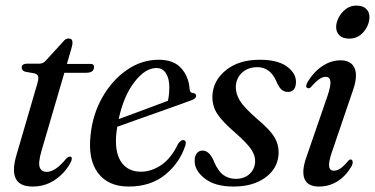

<svg xmlns="http://www.w3.org/2000/svg" viewBox="-20 -658 1340 686"><path d="M105 -395.5 69 -402Q57.5 -407 57.5 -416Q57.5 -430.5 76.5 -430.5H120.5Q135 -430.5 145 -443L205 -508.5Q213.5 -520.5 225 -520.5Q239 -520.5 239 -506Q239 -496.5 233.5 -479L219 -429.5H304.5Q316 -429.5 316 -419Q316 -398 288 -398H210L128 -118Q116 -76 122 -60Q128 -44 147.5 -44Q177.5 -44 215.5 -90Q225 -100 231 -98.5Q240 -96.5 234.5 -82Q217 -45 180.5 -18.2Q144 8.5 96 8.5Q4 8.5 40 -108L111.5 -353Q118 -374 116.8 -382.8Q115.5 -391.5 105 -395.5Z M642.5 -139Q622.5 -76.5 570.5 -34Q518.5 8.5 439.5 8.5Q366.5 8.5 330.2 -39.8Q294 -88 303.5 -174.5Q311 -249.5 346 -310.8Q381 -372 433.5 -408.2Q486 -444.5 547 -444.5Q601 -444.5 628 -413.8Q655 -383 657.5 -339Q658.5 -326 670 -325.5Q679 -324.5 680.5 -317.5Q682.5 -306.5 664.5 -300Q648 -294 615.5 -282.2Q583 -270.5 543.5 -256.5Q504 -242.5 465.8 -229Q427.5 -215.5 399 -205Q397.5 -197 396.5 -188.5Q388 -118 411.8 -81.2Q435.5 -44.5 483.5 -44.5Q520.5 -44.5 556 -68.2Q591.5 -92 616.5 -144.5Q627.5 -159 636 -157.5Q647 -155.5 642.5 -139ZM539 -415Q499 -415 460.5 -365.2Q422 -315.5 404 -232.5Q431 -242.5 463.8 -254.5Q496.5 -266.5 527.5 -278.2Q558.5 -290 580 -298Q584.5 -317 585 -346Q585 -377 573 -396Q561 -415 539 -415Z M822 -19Q853.5 -19 872.5 -37.2Q891.5 -55.5 891.5 -82Q892 -102.5 877.8 -124Q863.5 -145.5 822.5 -182Q774 -223.5 755.8 -252Q737.5 -280.5 739 -317Q741.5 -370 787.2 -407.2Q833 -444.5 908 -444.5Q971.5 -444.5 1004.2 -421Q1037 -397.5 1037.5 -366.5Q1037.5 -329.5 1008.5 -329.5Q995.5 -329.5 985.5 -338.2Q975.5 -347 966 -370.5Q944 -418 899.5 -418Q865.5 -418 844.2 -397.8Q823 -377.5 822.5 -346.5Q822.5 -323 836.5 -299.2Q850.5 -275.5 897 -234.5Q947 -193 962.5 -164.2Q978 -135.5 975 -103Q970.5 -54 927 -22.8Q883.5 8.5 814 8.5Q748.5 8.5 711.8 -20Q675 -48.5 675.5 -84Q675.5 -100 683 -110Q690.5 -120 704 -120Q729.5 -120 746 -77.5Q760 -45.5 779 -32.2Q798 -19 822 -19Z M1227 -520Q1205 -520 1193 -531.5Q1181 -543 1181 -561.5Q1181 -577.5 1190.2 -595.5Q1199.5 -613.5 1215.8 -625.8Q1232 -638 1253 -638Q1276.5 -638 1288.2 -626.5Q1300 -615 1300 -597Q1300 -570 1280 -545Q1260 -520 1227 -520ZM1166 -115Q1153.5 -78.5 1156 -63.2Q1158.5 -48 1173 -48Q1182.5 -48 1194.5 -55Q1206.5 -62 1223 -82Q1229 -89.5 1234.5 -88Q1239 -87 1240 -80.2Q1241 -73.5 1235.5 -63Q1215.5 -29 1185.8 -10.2Q1156 8.5 1119.5 8.5Q1079.5 8.5 1068.2 -18.5Q1057 -45.5 1074 -94.5L1149.5 -313.5Q1162.5 -351 1160.5 -367.2Q1158.5 -383.5 1143.5 -383.5Q1133.5 -383.5 1121.8 -376Q1110 -368.5 1092 -348Q1085.5 -341 1080.5 -343Q1068 -345.5 1079.5 -366Q1101.5 -402 1132.2 -422.2Q1163 -442.5 1196.5 -442.5Q1234.5 -442.5 1246.8 -414.8Q1259 -387 1241.5 -336.5Z"/></svg>

Font: Fraunces 144pt S050
Style: Italic
Weight: 400
Italic angle: -16°
Version: Version 1.000; ttfautohint (v1.8.3)